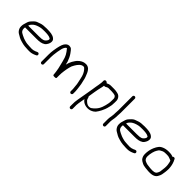

<svg xmlns="http://www.w3.org/2000/svg" viewBox="160 -1791 3063 3063"><g transform="rotate(45 1691.5 -259.5)"><path d="M144.2 -317C146.6 -321.1 158.9 -335.2 181.2 -356.7C209.2 -379 249 -395.3 303 -405.9C314.8 -408.3 342.6 -410 383.4 -410C435.7 -410 488.3 -405.1 511.5 -389.7C529 -377.7 525.6 -386.7 525.6 -366C525.6 -358.6 523.6 -352 518.7 -344.6C503.2 -319 485.5 -304.7 466.3 -298.5L465.5 -298.2L464.8 -297.9C452.4 -292.5 421.2 -288.5 372.6 -288.5L132.9 -288.5C135.9 -298.4 139.5 -308.9 144.2 -317ZM372.6 -233.5C442.5 -233.5 485.3 -238.6 529.9 -268.2C551.8 -285.2 580.6 -330.9 580.6 -366.5C580.6 -399.8 573.5 -411.2 551.3 -429.4C513 -458.9 458.3 -465 376.6 -465C318.8 -465 275.2 -460.3 245.1 -448.7C225.8 -441.7 206.7 -434.8 187.8 -428.1C156.8 -414 133.1 -384.2 116.6 -366.6C95.8 -344.3 87.6 -327.4 77.7 -291.3C68 -255.2 60 -243.6 60 -199C60 -167.2 71.7 -138.2 94 -113.2C112.9 -92.1 135.9 -84.4 152.5 -73.2C168.2 -62.5 183.5 -55.3 203.9 -46.4C227.1 -36.2 268.6 -28.4 288.7 -22.2C305.7 -17 341.3 -14.6 403.9 -11.5L404.5 -11.5H438.8C470.2 -11.5 503.7 -19.7 537.6 -34.8L558.6 -44.8C565.6 -48.3 572 -53.6 574.3 -62.2C576.2 -69.5 574.3 -76.7 571.1 -82.5C556.6 -109 531.3 -93.9 509.5 -83C482.7 -72 458.6 -66.5 437.1 -66.5C397.3 -66.5 358.7 -70.3 326.8 -72.4C300.3 -74.2 303.6 -77.4 265.4 -85.8C248 -89.7 219.4 -101 182.1 -119.8C173.7 -125.2 165.7 -129.7 157.7 -133.4C131.1 -145.5 115 -172.1 115 -207.5C115 -220.3 116.4 -225.4 118.4 -233.5Z M1044.5 -107.8 1044.6 -108.2V-122.1C1051.7 -199.9 1064.3 -265.6 1081.8 -316.3C1084.2 -323.3 1092.1 -338.7 1105 -360.5C1129.1 -401.2 1167.5 -452 1215.5 -452C1231.8 -452 1231.9 -452 1240.9 -442.2L1242 -441L1243.5 -440C1247.8 -437.1 1252.4 -432.9 1256.8 -427.1L1257.1 -426.7L1257.4 -426.3C1291.1 -387.6 1309.8 -341.4 1320 -287.2C1325.3 -258.9 1331.2 -242.3 1336.4 -211.9C1341.8 -180.5 1345.8 -174 1345.8 -148.5V-147.9L1351.9 -88.1C1352.5 -82.8 1352.8 -78.9 1352.8 -75.5V-28.5C1352.8 -13.5 1365.3 -1 1380.3 -1C1395.3 -1 1407.8 -13.5 1407.8 -28.5V-75.5C1407.8 -108.2 1402.4 -128.2 1400.8 -151.3C1398.2 -192.3 1386.4 -252.6 1365.7 -332.9C1362.1 -346.8 1351.1 -374.7 1332.3 -419.4C1322.7 -442.1 1310.2 -461 1292.4 -479C1271.1 -498.5 1244.3 -509.6 1213.2 -507C1166.3 -506.6 1121.2 -482.9 1080.5 -440.4C1070.6 -430.1 1056.1 -408.1 1033.2 -370.7C1018.3 -343.9 1006.7 -312.2 997 -272.1C991.3 -295.3 984.9 -321.6 982.7 -329.2L982.6 -329.5L982.5 -329.8C965.4 -378.1 945.4 -418.4 922.3 -450.8C899.7 -482.4 884.9 -501.4 873.7 -510.6C861.7 -520.5 844.8 -525.2 825.8 -526L825.4 -526H825C792.4 -526 767.5 -506.5 746.1 -474.4L745.9 -474.1L745.7 -473.8C725.9 -441.6 710.5 -383 697.1 -296.3C691.7 -261.2 689 -226.3 689 -191.5V-30.1C689 -15.8 701.5 -4 716.5 -4C731.5 -4 744 -15.8 744 -30V-190.8C744 -219.4 748.5 -263.9 757.7 -323.6C766.9 -383 778.8 -423.1 791.1 -442.5C805.1 -465.9 817.4 -470.8 822 -470.5C825.2 -470.4 825.7 -469.8 825.8 -469.7C827.6 -467.9 840.6 -451.7 860.4 -425C880.5 -397.7 895.8 -368.6 906.4 -337.4C917 -306 933.4 -243 955.2 -149.3C960.2 -127.6 963.3 -109.7 964.5 -96C966.6 -73 971.6 -53.8 971.6 -37.5V-36.7L971.7 -36C972.5 -31.1 972.9 -26.6 972.9 -22.5C972.9 -2.9 1002.2 -6 1008.1 -6C1013.9 -6 1043.3 -2.9 1043.3 -22.5V-79.5C1043.3 -86.5 1043.7 -96 1044.5 -107.8Z M1612.3 -172.6C1619.1 -220.9 1641.5 -357.8 1653.4 -399.2C1658.2 -416 1661.1 -428.7 1662.2 -438C1663.1 -446 1664.8 -455.9 1666.1 -465.7C1676.7 -463.8 1689.5 -465.3 1698.9 -470.8L1713.9 -479.7C1726.7 -486.6 1737 -489 1742.1 -489H1813.7C1825.5 -489 1841.7 -486.2 1858.1 -485.5C1866.4 -485 1879.4 -481 1889.7 -478.8C1897.8 -477 1908.7 -466.9 1915.7 -453.7L1919.9 -441.1C1921.2 -437.3 1921.8 -433.5 1921.8 -429.5V-392.5C1921.8 -328.8 1913.8 -308.8 1904.2 -265.6C1885.5 -202 1886.5 -207.7 1869 -171.3C1847.7 -132.2 1815.4 -98.9 1777.1 -71.3C1765.4 -62.9 1752.3 -59 1735.2 -59C1729.4 -59 1724.7 -59.3 1719.8 -59.9C1697.7 -62.1 1669.9 -77.2 1639 -111C1633.5 -118.6 1627.5 -133.8 1621.9 -156.2C1620.7 -162.4 1618 -168 1612.3 -172.6ZM1631.7 -544C1616.7 -544 1604.2 -531.5 1604.2 -516.5V-486.5C1604.2 -481.2 1603.7 -474.9 1602.8 -467.6C1600.2 -448.3 1599.9 -437.6 1596 -419.1C1586.9 -377.2 1584.8 -348.7 1575.5 -295.8C1565.2 -237.4 1561.9 -208.2 1552.4 -159.1C1545.5 -123.5 1533.4 -48.2 1526.6 -12.5C1518.1 31.9 1517.2 62.5 1517.2 110.5V147.5C1517.2 163.1 1529.7 175 1544.7 175C1559.7 175 1572.2 163.1 1572.2 147.5V110.5C1572.2 92.5 1570.8 78.3 1572.1 64.2C1575.3 32.2 1576.3 11.6 1584 -26.3C1589 -51 1592.5 -72.7 1596.2 -94.3C1624.5 -50.8 1672.7 -25.2 1736.6 -25.2C1772.5 -25.2 1806.4 -36.3 1837.4 -56.3L1837.8 -56.6L1838.3 -56.9C1849.3 -65.2 1858.6 -72.4 1865.1 -78.7L1865.8 -79.3L1866.3 -80C1885.9 -105.1 1903.3 -132.8 1918.5 -163C1962.8 -251 1960.8 -291.9 1964.2 -290.9C1972.8 -317.7 1976.8 -353.3 1976.8 -398.1V-433.6C1976.8 -477.9 1945.8 -521.4 1905.3 -531.1L1885.3 -536.1C1867.7 -540.5 1844.2 -544 1815.8 -544H1745C1718.3 -544 1691.7 -536.2 1666.7 -522.7C1662.3 -534.5 1647.5 -544 1631.7 -544Z M2141 -30.5V-140.3C2141 -161.2 2145.5 -167.3 2148.9 -198.5L2151.9 -215.9L2151.9 -216.2C2153.1 -227.8 2156 -241.1 2156 -256V-275.9L2160 -350.1V-666.5C2160 -682.1 2147.5 -694 2132.5 -694C2117.5 -694 2105 -682.1 2105 -666.5V-350.7L2101 -277.5V-257C2101 -246.1 2098.4 -235.6 2097.1 -222.5L2095.1 -204.9C2091.1 -187.1 2086 -156.3 2086 -134.6V-30.5C2086 -15.5 2099.1 -4 2114 -4C2129.8 -4 2141 -16.6 2141 -30.5Z M2352.2 -317C2354.6 -321.1 2366.9 -335.2 2389.2 -356.7C2417.2 -379 2457 -395.3 2511 -405.9C2522.8 -408.3 2550.6 -410 2591.4 -410C2643.7 -410 2696.3 -405.1 2719.5 -389.7C2737 -377.7 2733.6 -386.7 2733.6 -366C2733.6 -358.6 2731.6 -352 2726.7 -344.6C2711.2 -319 2693.5 -304.7 2674.3 -298.5L2673.5 -298.2L2672.8 -297.9C2660.4 -292.5 2629.2 -288.5 2580.6 -288.5L2340.9 -288.5C2343.9 -298.4 2347.5 -308.9 2352.2 -317ZM2580.6 -233.5C2650.5 -233.5 2693.3 -238.6 2737.9 -268.2C2759.8 -285.2 2788.6 -330.9 2788.6 -366.5C2788.6 -399.8 2781.5 -411.2 2759.3 -429.4C2721 -458.9 2666.3 -465 2584.6 -465C2526.8 -465 2483.2 -460.3 2453.1 -448.7C2433.8 -441.7 2414.7 -434.8 2395.8 -428.1C2364.8 -414 2341.1 -384.2 2324.6 -366.6C2303.8 -344.3 2295.6 -327.4 2285.7 -291.3C2276 -255.2 2268 -243.6 2268 -199C2268 -167.2 2279.7 -138.2 2302 -113.2C2320.9 -92.1 2343.9 -84.4 2360.5 -73.2C2376.2 -62.5 2391.5 -55.3 2411.9 -46.4C2435.1 -36.2 2476.6 -28.4 2496.7 -22.2C2513.7 -17 2549.3 -14.6 2611.9 -11.5L2612.5 -11.5H2646.8C2678.2 -11.5 2711.7 -19.7 2745.6 -34.8L2766.6 -44.8C2773.6 -48.3 2780 -53.6 2782.3 -62.2C2784.2 -69.5 2782.3 -76.7 2779.1 -82.5C2764.6 -109 2739.3 -93.9 2717.5 -83C2690.7 -72 2666.6 -66.5 2645.1 -66.5C2605.3 -66.5 2566.7 -70.3 2534.8 -72.4C2508.3 -74.2 2511.6 -77.4 2473.4 -85.8C2456 -89.7 2427.4 -101 2390.1 -119.8C2381.7 -125.2 2373.7 -129.7 2365.7 -133.4C2339.1 -145.5 2323 -172.1 2323 -207.5C2323 -220.3 2324.4 -225.4 2326.4 -233.5Z M3263.4 -357.2C3267 -349.1 3272.2 -326.2 3277.1 -290.9C3281.7 -257.6 3278.5 -204.5 3266.8 -133C3265 -122.2 3257.9 -105.2 3244.9 -84.1C3229.7 -60.2 3191.7 -49.1 3114.4 -57.4C3050.1 -64.2 3035.3 -64.1 2985.1 -88.1C2963.9 -103.3 2952 -126.3 2952 -160.2C2952 -219.3 2973.3 -296.8 2994.2 -326.3C3000.1 -334.6 3005.4 -342.7 3011.9 -353.5C3025.9 -368.4 3041 -373.8 3070 -389C3079 -393.7 3101.5 -398 3137.9 -398C3179.7 -398 3186 -398.1 3222.6 -384.7C3237.5 -377.7 3248.1 -373.2 3257.4 -370.6C3258.3 -368.6 3260.9 -362.8 3263.4 -357.2ZM3238.1 -437.1C3216 -446 3197.9 -453 3137.9 -453C3057.8 -453 2991.8 -422.7 2967.1 -384.4L2948.1 -355.9C2941.4 -345.9 2935 -332.7 2928.9 -317.2C2907.7 -267.8 2897 -214.5 2897 -158.5C2897 -120.9 2907.7 -88.6 2929.5 -63.3C2939.5 -51.8 2959.1 -39.9 2989.7 -24.2C3003.6 -17 3023.7 -11.8 3058.7 -7.2L3103.6 -2.6C3205.5 7.7 3262.5 -8.5 3292.2 -56.1C3307.7 -83.2 3317 -104.2 3320 -121.9C3327.4 -165.6 3335 -200 3335 -262.5V-262.9L3335 -263.2C3332 -314.2 3323.5 -356.5 3309 -390.4C3305.9 -397.6 3305.4 -403.1 3298.3 -413.9L3290.2 -432C3284.1 -448 3267.4 -451.9 3252.1 -446.2C3247.3 -444.4 3244.1 -442.2 3240.4 -436.2C3239.9 -436.4 3238.9 -436.8 3238.1 -437.1Z"/></g></svg>

Font: MewTooHand
Style: BdWide
Weight: 400
Designer: Mew Too, Robert Jablonski
Version: Version 0.77